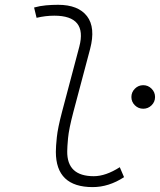

<svg xmlns="http://www.w3.org/2000/svg" viewBox="-20 -762 660 792"><path d="M362.3 9.8Q210.4 9.8 210.4 -135.7Q210.4 -157.2 214.4 -195.6Q218.3 -233.9 235.8 -300.3L307.1 -569.3Q340.8 -697.3 204.1 -697.3Q167.5 -697.3 130.9 -688.5L120.6 -731Q145 -737.8 169.9 -740Q194.8 -742.2 219.7 -742.2Q302.7 -742.2 338.9 -695.3Q375 -648.4 351.6 -559.6L282.7 -300.3Q264.2 -230 260.7 -192.1Q257.3 -154.3 257.3 -138.2Q255.9 -35.2 366.7 -35.2Q416 -35.2 474.1 -72.3L491.7 -31.2Q428.7 9.8 362.3 9.8ZM570.8 -313.5Q550.8 -313.5 536.4 -327.6Q522 -341.8 522 -361.8Q522 -381.8 536.4 -396.2Q550.8 -410.6 570.8 -410.6Q590.8 -410.6 605.2 -396.2Q619.6 -381.8 619.6 -361.8Q619.6 -341.8 605.2 -327.6Q590.8 -313.5 570.8 -313.5Z"/></svg>

Font: Cascadia Code ExtraLight
Style: Italic
Weight: 200
Italic angle: -10°
Monospace: yes
Designer: Aaron Bell
Foundry: Saja Typeworks
Version: Version 2404.023; ttfautohint (v1.8.4)